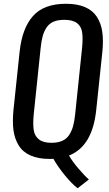

<svg xmlns="http://www.w3.org/2000/svg" viewBox="-20 -838 579 1023"><path d="M393.6 165Q363.3 142.1 325.7 96.2Q288.1 50.3 264.6 8.3Q258.3 8.8 244.6 8.8Q184.1 8.8 143.1 -9.3Q102.1 -27.3 80.1 -62.5Q58.6 -96.7 51.8 -143.6Q48.3 -167.5 48.8 -195.3Q48.8 -222.2 51.8 -252.4L84.5 -562Q97.7 -687.5 155.8 -752.7Q213.9 -817.9 331.5 -817.9Q391.6 -817.9 432.6 -800.3Q473.6 -782.7 495.8 -748.8Q518.1 -714.8 524.9 -668.9Q528.3 -645 528.3 -617.2Q528.3 -591.3 525.4 -562L492.7 -252Q472.7 -58.6 347.7 -9.3Q365.2 22 399.2 61.5Q433.1 101.1 453.6 118.2ZM253.9 -77.1Q287.6 -77.1 311 -87.4Q334.5 -97.7 348.4 -118.9Q362.3 -140.1 369.4 -165.8Q376.5 -191.4 380.4 -228.5L417.5 -584.5Q419.9 -608.9 419.9 -629.4Q419.9 -647.5 418 -663.1Q414.1 -696.3 390.9 -714.4Q367.7 -732.4 323.2 -732.4Q289.1 -732.4 265.9 -722.7Q242.7 -712.9 228.8 -692.4Q214.8 -671.9 207.8 -646.7Q200.7 -621.6 196.8 -584.5L159.7 -228.5Q157.2 -204.1 157.2 -183.1Q157.2 -164.1 159.2 -148.4Q163.1 -115.2 186.3 -96.2Q209.5 -77.1 253.9 -77.1Z"/></svg>

Font: Oswald
Style: Regular
Weight: 400
Designer: Vernon Adams
Foundry: Vernon Adams
Version: 3.0; ttfautohint (v0.94.23-7a4d-dirty) -l 8 -r 50 -G 200 -x 